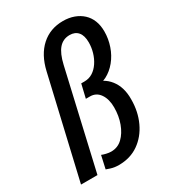

<svg xmlns="http://www.w3.org/2000/svg" viewBox="-183 -825 831 930"><g transform="rotate(-30 232.5 -360.0)"><path d="M205 10Q193 10 182 8.5Q171 7 160 3.5Q149 0 138 -4L154 -76Q163 -72 178 -68.5Q193 -65 205 -65Q242 -65 268 -90Q294 -115 309 -155.5Q324 -196 324 -244Q324 -290 304 -319Q284 -348 249 -348H226L244 -424H262Q288 -424 308.5 -437Q329 -450 344 -472.5Q359 -495 367 -522.5Q375 -550 375 -578Q375 -616 358.5 -635.5Q342 -655 312 -655Q275 -655 251.5 -628Q228 -601 215 -544L90 0H-2L128 -559Q147 -641 196.5 -685.5Q246 -730 318 -730Q351 -730 378.5 -720Q406 -710 426 -691.5Q446 -673 456.5 -646.5Q467 -620 467 -586Q467 -545 453.5 -505.5Q440 -466 415 -435.5Q390 -405 358 -388.5Q326 -372 289 -376L290 -398Q348 -391 382 -347.5Q416 -304 415 -236Q415 -168 389 -112Q363 -56 316 -23Q269 10 205 10Z"/></g></svg>

Font: Instrument Sans Condensed Medium
Style: Italic
Weight: 500
Width: 3
Italic angle: -13°
Designer: Rodrigo Fuenzalida
Foundry: fragTYPE
Version: Version 1.000;gftools[0.9.28]